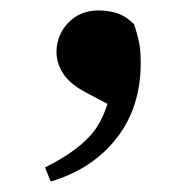

<svg xmlns="http://www.w3.org/2000/svg" viewBox="-20 -163 375 367"><path d="M77 184 66 157Q121 130 151 98Q181 66 192 9L205 46L141 12Q112 -4 100 -23.5Q88 -43 88 -63Q88 -96 110.5 -119.5Q133 -143 168 -143Q188 -143 204.5 -137.5Q221 -132 236 -117Q243 -97 246 -81Q249 -65 249 -43Q249 42 203 101Q157 160 77 184Z"/></svg>

Font: Noto Serif KR ExtraLight
Style: Bold
Weight: 700
Version: Version 2.002-H1;hotconv 1.1.0;makeotfexe 2.6.0